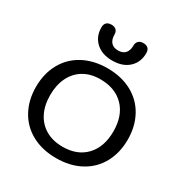

<svg xmlns="http://www.w3.org/2000/svg" viewBox="-221 -1155 1274 1334"><g transform="rotate(30 416.5 -488.0)"><path d="M49 -350Q49 -456 94 -538Q139 -620 222.5 -665Q306 -710 417 -710Q528 -710 611.5 -665Q695 -620 740 -538Q785 -456 785 -350Q785 -244 740 -162Q695 -80 611.5 -35Q528 10 417 10Q306 10 222.5 -35Q139 -80 94 -162Q49 -244 49 -350ZM670 -350Q670 -476 600.5 -547.5Q531 -619 411 -619Q335 -619 279 -586Q223 -553 193 -492Q163 -431 163 -350Q163 -267 194 -206.5Q225 -146 282 -113.5Q339 -81 417 -81Q534 -81 602 -153Q670 -225 670 -350ZM236 -935Q236 -960 249.5 -973Q263 -986 288 -986Q313 -986 326.5 -973Q340 -960 340 -935Q340 -896 359.5 -874.5Q379 -853 416 -853Q453 -853 472.5 -874.5Q492 -896 492 -935Q492 -959 505.5 -972.5Q519 -986 544 -986Q569 -986 582.5 -973Q596 -960 596 -935Q596 -862 547.5 -817Q499 -772 416 -772Q333 -772 284.5 -817Q236 -862 236 -935Z"/></g></svg>

Font: Kodchasan SemiBold
Style: Regular
Weight: 600
Version: Version 1.000; ttfautohint (v1.6)